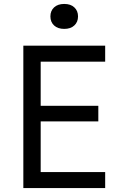

<svg xmlns="http://www.w3.org/2000/svg" viewBox="-20 -964 639 984"><path d="M309.1 -815.9Q276.4 -815.9 257.3 -833.5Q238.3 -851.1 238.3 -879.9Q238.3 -908.7 257.3 -926.3Q276.4 -943.8 309.1 -943.8Q342.3 -943.8 360.8 -926.3Q379.9 -908.7 379.9 -879.9Q379.9 -851.1 360.8 -833.5Q342.3 -815.9 309.1 -815.9ZM99.6 0V-730H519V-647.9H188.5V-421.9H483.9V-341.8H188.5V-82H519V0Z"/></svg>

Font: UDEV Gothic 35
Style: Regular
Weight: 400
Version: v2.1.0; ttfautohint (v1.8.4.7-5d5b-dirty) -l 6 -r 45 -G 200 